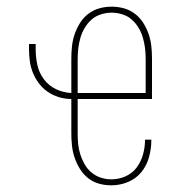

<svg xmlns="http://www.w3.org/2000/svg" viewBox="-20 -548 540 576"><path d="M314 8Q295 8 277 3Q259 -2 244.5 -13.5Q230 -25 220 -41Q210 -57 204 -74.5Q198 -92 196 -110.5Q194 -129 194 -148V-251Q175 -251 157 -256.5Q139 -262 124 -272Q109 -282 97.5 -297Q86 -312 79 -329Q72 -346 69.5 -364.5Q67 -383 67 -401V-416H87V-401Q87 -377 92 -353.5Q97 -330 111.5 -310.5Q126 -291 148 -280.5Q170 -270 194 -269V-372Q194 -391 196 -409.5Q198 -428 204 -445.5Q210 -463 220 -479Q230 -495 245 -506.5Q260 -518 278 -523Q296 -528 315 -528Q334 -528 352 -523Q370 -518 385 -506.5Q400 -495 410 -479Q420 -463 426 -445.5Q432 -428 434 -409.5Q436 -391 436 -372V-251H213V-148Q213 -132 214.5 -116Q216 -100 221 -84.5Q226 -69 234 -55Q242 -41 254.5 -30.5Q267 -20 282.5 -15Q298 -10 314 -10Q336 -10 356.5 -19Q377 -28 390 -45.5Q403 -63 409 -84.5Q415 -106 415 -127V-129H434V-127Q434 -102 427 -76.5Q420 -51 404 -31.5Q388 -12 364 -2Q340 8 314 8ZM213 -269H417V-372Q417 -388 415 -404Q413 -420 408.5 -435.5Q404 -451 395.5 -465Q387 -479 375 -489.5Q363 -500 347 -505Q331 -510 315 -510Q299 -510 283 -505Q267 -500 255 -489.5Q243 -479 234.5 -465Q226 -451 221.5 -435.5Q217 -420 215 -404Q213 -388 213 -372Z"/></svg>

Font: Iosevka Curly Thin
Style: Regular
Weight: 100
Monospace: yes
Designer: Belleve Invis
Foundry: Belleve Invis
Version: Version 22.1.2; ttfautohint (v1.8.4)